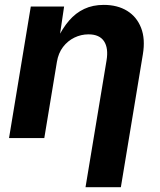

<svg xmlns="http://www.w3.org/2000/svg" viewBox="-20 -573 663 797"><path d="M216.2 -316.1 163.9 0H17.5L107.8 -545.9H246.1L225.9 -409.6H217.1Q239.3 -455.6 266.7 -487.5Q294.1 -519.3 329.7 -536Q365.2 -552.7 410.7 -552.7Q467.5 -552.7 507.6 -528.1Q547.7 -503.4 565.7 -457.3Q583.7 -411.3 573 -347.2L481.7 204.1H335L422.2 -321.7Q430.8 -373 411.9 -401.7Q392.9 -430.4 347.3 -430.4Q316.6 -430.4 288.8 -416.9Q260.9 -403.3 241.6 -378Q222.2 -352.6 216.2 -316.1Z"/></svg>

Font: Inter Variable
Style: Italic
Weight: 400
Italic angle: -9.39999°
Designer: Rasmus Andersson
Foundry: rsms
Version: Version 4.001;git-9221beed3